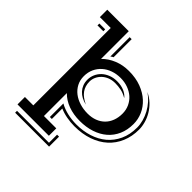

<svg xmlns="http://www.w3.org/2000/svg" viewBox="-244 -870 1342 1342"><g transform="rotate(45 427.0 -199.0)"><path d="M163.6 157.2V-607.9H56.2V-681.2H268.6V-407.2Q304.2 -443.8 355.2 -464.8Q406.2 -485.8 466.3 -485.8Q535.2 -485.8 588.1 -465.6Q641.1 -445.3 677.5 -411.9Q713.9 -378.4 732.7 -335.4Q751.5 -292.5 751.5 -246.6Q751.5 -187 731 -140.4Q710.4 -93.8 673.1 -61.5Q635.7 -29.3 584 -12.2Q532.2 4.9 469.7 4.9Q407.7 4.9 356 -13.9Q304.2 -32.7 268.6 -69.3V157.2H390.6V230.5H80.6V157.2ZM302.7 -656.2H322.3V-477.5Q317.9 -475.6 312.3 -472.2Q306.6 -468.8 302.7 -464.8ZM85.4 -573.7H143.1V-555.2H85.4ZM302.7 -1Q336.9 18.6 380.9 28.8Q424.8 39.1 470.7 39.1Q536.1 39.1 593.8 20.8Q651.4 2.4 694.1 -33.4Q736.8 -69.3 761.7 -122.8Q786.6 -176.3 786.6 -246.6Q786.6 -276.9 777.8 -308.8Q769 -340.8 752.9 -370.8Q736.8 -400.9 713.4 -427.2Q689.9 -453.6 660.6 -472.7Q697.3 -456.1 724.6 -429.9Q752 -403.8 770 -373Q788.1 -342.3 797.1 -309.3Q806.2 -276.4 806.2 -246.6Q806.2 -177.7 782.5 -121.6Q758.8 -65.4 714.8 -25.6Q670.9 14.2 608.6 35.9Q546.4 57.6 469.2 57.6Q431.2 57.6 392.8 50.5Q354.5 43.5 322.3 29.3V132.8H302.7ZM268.6 -236.8Q268.6 -197.8 284.7 -167Q300.8 -136.2 328.4 -114.7Q356 -93.3 393.1 -81.8Q430.2 -70.3 472.2 -70.3Q511.7 -70.3 543.7 -82.5Q575.7 -94.7 598.4 -117.2Q621.1 -139.6 633.3 -171.6Q645.5 -203.6 645.5 -242.7Q645.5 -279.8 631.1 -310.8Q616.7 -341.8 591.8 -363.8Q566.9 -385.7 533 -397.9Q499 -410.2 460 -410.2Q419.4 -410.2 384.5 -397.9Q349.6 -385.7 324 -363Q298.3 -340.3 283.4 -308.3Q268.6 -276.4 268.6 -236.8ZM303.7 -237.3Q303.7 -265.1 314.9 -290.5Q326.2 -315.9 346.4 -335Q366.7 -354 395.3 -365.2Q423.8 -376.5 458.5 -376.5Q499.5 -376.5 530.3 -363Q561 -349.6 577.1 -327.6Q546.4 -346.2 517.1 -352.1Q487.8 -357.9 458.5 -357.9Q427.7 -357.9 402.8 -347.9Q377.9 -337.9 360.4 -321.3Q342.8 -304.7 333 -283.2Q323.2 -261.7 323.2 -238.8Q323.2 -194.3 346.2 -162.1Q369.1 -129.9 419.4 -106.4Q393.6 -111.8 372.3 -123.3Q351.1 -134.8 335.7 -151.6Q320.3 -168.5 312 -189.9Q303.7 -211.4 303.7 -237.3ZM425.8 264.6V184.6H445.3V283.2H109.9V264.6Z"/></g></svg>

Font: Vast Shadow
Style: Regular
Weight: 400
Designer: Nicole Fally
Foundry: Nicole Fally
Version: Version 1.002